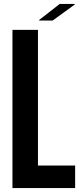

<svg xmlns="http://www.w3.org/2000/svg" viewBox="-20 -951 422 971"><path d="M43 0V-800H172V-114H360V0ZM178 -847V-850L282 -931H358V-928L246 -847Z"/></svg>

Font: Big Shoulders Display ExtraBold
Style: Regular
Weight: 800
Designer: Patric King
Foundry: XO Type Co
Version: Version 1.000; ttfautohint (v1.8.2)